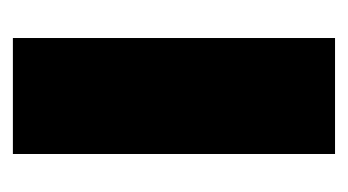

<svg xmlns="http://www.w3.org/2000/svg" viewBox="-141 -399 540 298"><g transform="rotate(90 129.0 -250.0)"><path d="M39 0H219V-500H39Z"/></g></svg>

Font: Advent Pro Black
Style: Regular
Weight: 900
Version: Version 3.000